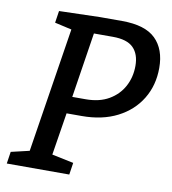

<svg xmlns="http://www.w3.org/2000/svg" viewBox="-79 -769 749 838"><g transform="rotate(10 295.0 -350.0)"><path d="M293 -261H226L196 -73L292 -53L284 0H7L15 -53L96 -72L183 -625L108 -642L116 -695L297 -700H395Q497 -700 543.5 -654.5Q590 -609 590 -526Q590 -449 553.5 -389Q517 -329 450.5 -295Q384 -261 293 -261ZM367 -625H283L238 -336H297Q358 -336 400 -360.5Q442 -385 464 -426Q486 -467 486 -517Q486 -569 458 -597Q430 -625 367 -625Z"/></g></svg>

Font: Bitter Medium
Style: Italic
Weight: 500
Italic angle: -9°
Designer: Sol Matas, and Bitter project Authors
Foundry: Sol Matas
Version: Version 2.001